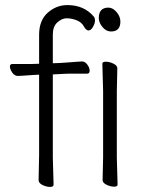

<svg xmlns="http://www.w3.org/2000/svg" viewBox="-20 -726 584 756"><path d="M132 -17 134 -116V-432L114 -431Q92 -430 71 -428L50 -427Q37 -427 28 -440.5Q19 -454 19 -464Q19 -474 29 -474H103L134 -475V-589Q134 -646 168 -676Q202 -706 245 -706Q311 -706 349 -661Q354 -656 354 -645Q354 -634 346 -620Q338 -606 328.5 -606Q319 -606 310 -622.5Q301 -639 281 -646.5Q261 -654 242.5 -654Q224 -654 206 -638Q188 -622 188 -590V-477L216 -478Q228 -479 245.5 -480Q263 -481 279 -482.5Q295 -484 302 -484H303Q315 -484 324 -471.5Q333 -459 333 -447.5Q333 -436 323 -436Q323 -436 266 -436Q240 -436 227 -435L188 -433V-105L191 1Q191 10 177 10Q163 10 147.5 2.5Q132 -5 132 -17ZM369 -655Q369 -696 407 -696Q424 -696 439 -678.5Q454 -661 454 -641Q454 -602 417 -602Q398 -602 383.5 -619.5Q369 -637 369 -655ZM384 -17 386 -105V-368L383 -475Q383 -483 397 -483Q411 -483 426.5 -475.5Q442 -468 442 -457L440 -368V-105L443 1Q443 9 429 9Q415 9 399.5 1.5Q384 -6 384 -17Z"/></svg>

Font: ToneOZ-Pinyin-WenKai-Light
Style: Light
Weight: 300
Designer: Fontworks Inc.
Foundry: ToneOZ
Version: Version 0.240331